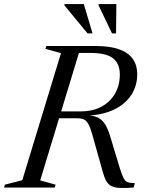

<svg xmlns="http://www.w3.org/2000/svg" viewBox="-49 -921 718 943"><path d="M348.5 -374Q406 -374 448.8 -396.8Q491.5 -419.5 515.5 -460.5Q539.5 -501.5 539.5 -555Q539.5 -608 506.5 -634.5Q473.5 -661 394 -661H268L279.5 -695H420.5Q493.5 -695 538.5 -678Q583.5 -661 604.2 -630.2Q625 -599.5 625 -557Q625 -500 596.2 -455.2Q567.5 -410.5 512.5 -383.5Q457.5 -356.5 377.5 -353V-354.5Q411.5 -354 432.8 -343Q454 -332 467.8 -309.5Q481.5 -287 492 -252L539.5 -95Q550 -61 558.5 -45.2Q567 -29.5 579.5 -25.5Q592 -21.5 613.5 -21.5L607 0Q564.5 3.5 538.2 2Q512 0.5 496.5 -8Q481 -16.5 471.5 -34.8Q462 -53 454 -83L404.5 -259.5Q394.5 -295 384.8 -312Q375 -329 362.8 -334.5Q350.5 -340 331 -340H170.5L180.5 -374ZM148.5 -35 224 -14 220 0H-29L-25 -14L60.5 -36L250.5 -660L174 -681L178.5 -695H349ZM405.5 -757H381L267 -895L268 -901H362.5ZM521 -757H501L435 -895L435.5 -901H522.5Z"/></svg>

Font: Newsreader 48pt
Style: Italic
Weight: 400
Italic angle: -17°
Version: Version 1.003